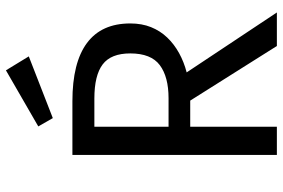

<svg xmlns="http://www.w3.org/2000/svg" viewBox="-173 -780 953 647"><g transform="rotate(-90 303.5 -456.5)"><path d="M548 -494Q548 -455 535.5 -424Q523 -393 500.5 -369.5Q478 -346 448 -329.5Q418 -313 383 -304L585 0H472L288 -292H200V0H105V-689H286Q416 -689 482 -640Q548 -591 548 -494ZM447 -494Q447 -559 410 -587Q373 -615 295 -615H200V-365H296Q368 -365 407.5 -394.5Q447 -424 447 -494ZM201 -804 390 -913 437 -836 229 -755Z"/></g></svg>

Font: Feura Sans
Style: Regular
Weight: 400
Designer: Carrois Corporate & Edenspiekermann
Foundry: Carrois Corporate GbR & Edenspiekermann AG
Version: Version 1.001